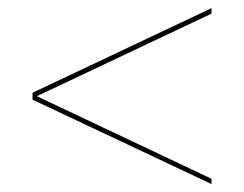

<svg xmlns="http://www.w3.org/2000/svg" viewBox="-20 -624 600 472"><path d="M60 -382.5V-396L500 -604V-590.5ZM500 -171.5 60 -379V-392.5L500 -184.5Z"/></svg>

Font: Bodoni Moda 18pt Medium
Style: Regular
Weight: 500
Designer: Owen Earl
Foundry: indestructible type
Version: Version 2.004